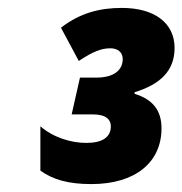

<svg xmlns="http://www.w3.org/2000/svg" viewBox="-20 -874 461 485"><path d="M211 -409C322 -409 388 -464 388 -550C388 -595 366 -623 320 -637V-641C385 -661 421 -695 421 -753C421 -816 370 -854 288 -854C231 -854 182 -841 134 -804L179 -720C215 -744 236 -752 259 -752C276 -752 290 -743 290 -725C290 -695 265 -678 224 -678H182L161 -585H215C249 -585 260 -571 260 -555C260 -527 238 -513 198 -513C159 -513 114 -527 82 -555V-443C114 -420 153 -409 211 -409Z"/></svg>

Font: Noto Sans UI SemiCondensed Black
Style: Italic
Weight: 900
Width: 4
Italic angle: -372°
Designer: Monotype Design Team
Foundry: Monotype Imaging Inc.
Version: Version 1.901